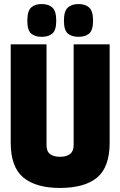

<svg xmlns="http://www.w3.org/2000/svg" viewBox="-20 -919 595 949"><path d="M33 -214V-700H210V-202Q210 -170 228 -157Q246 -144 277 -144Q309 -144 326.5 -158Q344 -172 344 -202V-700H522V-214Q522 -93 460 -41.5Q398 10 276 10Q158 10 95.5 -41.5Q33 -93 33 -214ZM368 -737Q334 -737 315 -753.5Q296 -770 296 -817Q296 -864 315 -881.5Q334 -899 368 -899Q402 -899 421 -881.5Q440 -864 440 -817Q440 -770 421 -753.5Q402 -737 368 -737ZM186 -737Q152 -737 133.5 -753.5Q115 -770 115 -817Q115 -864 133.5 -881.5Q152 -899 186 -899Q220 -899 239 -881.5Q258 -864 258 -817Q258 -770 239 -753.5Q220 -737 186 -737Z"/></svg>

Font: Georama SemiCondensed ExtraBold
Style: Regular
Weight: 800
Width: 4
Designer: Jean-Baptiste Levee
Foundry: Production Type
Version: Version 1.000